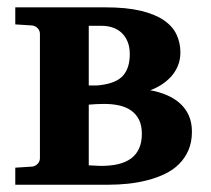

<svg xmlns="http://www.w3.org/2000/svg" viewBox="-20 -508 580 528"><path d="M507.8 -146Q507.8 -117.2 498.3 -95.2Q488.8 -73.2 472.4 -56.9Q456.1 -40.5 433.6 -29.8Q411.1 -19 385.7 -12.5Q360.4 -5.9 333 -2.9Q305.7 0 278.8 0H22V-46.9L67.9 -49.8Q77.1 -50.8 83.5 -57.4Q89.8 -64 89.8 -73.2V-415Q89.8 -423.8 83.5 -430.4Q77.1 -437 67.9 -438L22 -440.9V-487.8H270Q327.1 -487.8 366.5 -478.5Q405.8 -469.2 430.2 -452.6Q454.6 -436 465.3 -413.3Q476.1 -390.6 476.1 -363.8Q476.1 -343.8 469.2 -327.1Q462.4 -310.5 450.7 -297.6Q439 -284.7 424.1 -275.1Q409.2 -265.6 393.1 -259.8Q418 -255.4 439 -246.3Q460 -237.3 475.3 -223.4Q490.7 -209.5 499.3 -190.2Q507.8 -170.9 507.8 -146ZM370.1 -140.1Q370.1 -163.1 362.3 -178.7Q354.5 -194.3 340.6 -204.1Q326.7 -213.9 307.9 -218Q289.1 -222.2 267.1 -222.2Q256.3 -222.2 245.1 -221.7Q233.9 -221.2 224.1 -220.2V-53.2Q226.6 -53.2 231.4 -53Q236.3 -52.7 241.5 -52.5Q246.6 -52.2 251.5 -52Q256.3 -51.8 258.8 -51.8Q284.2 -51.8 304.9 -56.6Q325.7 -61.5 340.1 -72Q354.5 -82.5 362.3 -99.4Q370.1 -116.2 370.1 -140.1ZM336.9 -358.9Q336.9 -378.9 330.8 -393.6Q324.7 -408.2 314.2 -418Q303.7 -427.7 289.6 -432.4Q275.4 -437 259.8 -437H224.1V-272.9H240.7Q250 -272.9 255.9 -273.9Q300.3 -279.3 318.6 -300.3Q336.9 -321.3 336.9 -358.9Z"/></svg>

Font: Charis SIL CyrE
Style: Bold
Weight: 700
Foundry: SIL International
Version: Version 5.000